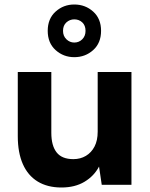

<svg xmlns="http://www.w3.org/2000/svg" viewBox="-20 -821 668 853"><path d="M253 12Q191 12 147.5 -14.5Q104 -41 81.5 -92Q59 -143 59 -216V-501H208V-231Q208 -174 231.5 -144Q255 -114 306 -114Q337 -114 361.5 -128.5Q386 -143 400 -170Q414 -197 414 -236V-501H564V0H432L420 -81Q398 -39 355.5 -13.5Q313 12 253 12ZM310 -567Q262 -567 227 -598.5Q192 -630 192 -684Q192 -738 227 -769.5Q262 -801 310 -801Q359 -801 394 -769.5Q429 -738 429 -684Q429 -630 394 -598.5Q359 -567 310 -567ZM310 -632Q331 -632 345.5 -646.5Q360 -661 360 -684Q360 -708 345.5 -721.5Q331 -735 310 -735Q290 -735 275 -721.5Q260 -708 260 -684Q260 -661 275 -646.5Q290 -632 310 -632Z"/></svg>

Font: DM Sans 17pt Black
Style: Regular
Weight: 900
Version: Version 4.004;gftools[0.9.30]